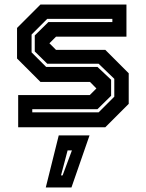

<svg xmlns="http://www.w3.org/2000/svg" viewBox="-20 -560 642 845"><path d="M60 0V-141.5H375L405.5 -172V-169.5L376 -199.5H158L55 -302.5V-437L158 -540H536.5V-398.5H226.5L196 -368V-371L226.5 -340.5H443.5L546.5 -237.5V-103L443.5 0ZM122 -65.5H414L483 -134.5V-213L414 -279.5H188L133 -333.5V-404L193 -463H474.5V-477H188L119 -408V-329.5L183 -265.5H409L469 -209V-138.5L409 -79.5H122ZM181.5 265 238.5 36H374L294.5 265ZM248.5 212H255.5L296.5 102H277.5Z"/></svg>

Font: Tourney Thin
Style: Bold
Weight: 700
Version: Version 1.015